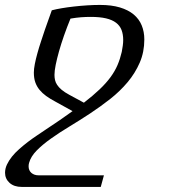

<svg xmlns="http://www.w3.org/2000/svg" viewBox="-110 -549 675 768"><path d="M70.8 -29.3Q102.5 -50.3 129.6 -68.8Q156.7 -87.4 180.2 -104.5L110.4 -143.1Q90.3 -153.8 74.7 -165Q59.1 -176.3 48.1 -189.7Q37.1 -203.1 31.2 -219.7Q25.4 -236.3 25.4 -258.8Q25.4 -272.9 29.3 -293Q33.2 -313 39.6 -335.9Q45.9 -358.9 54 -383.3Q62 -407.7 69.8 -430.7Q77.6 -453.6 85 -473.6Q92.3 -493.7 97.2 -507.8Q113.8 -512.2 136.7 -516.1Q159.7 -520 185.8 -522.9Q211.9 -525.9 238.8 -527.6Q265.6 -529.3 290 -529.3Q335.9 -529.3 369.4 -519.3Q402.8 -509.3 424.6 -491.2Q446.3 -473.1 456.8 -447.5Q467.3 -421.9 467.3 -391.1Q467.3 -340.8 449 -298.6Q430.7 -256.3 400.4 -220.2Q370.1 -184.1 331.1 -153.3Q292 -122.6 250.5 -95.2Q209 -67.9 168.2 -43.2Q127.4 -18.6 93.8 5.4Q60.1 29.3 36.6 53.2Q13.2 77.1 6.3 102.5Q4.4 108.9 4.4 116.2Q4.4 132.8 15.6 142.6Q26.9 152.3 44.4 152.3H305.7L293 198.7H-22.9Q-53.7 198.7 -71.8 182.4Q-89.8 166 -89.8 142.1Q-89.8 125.5 -82.3 109.4Q-74.7 93.3 -62.3 77.6Q-49.8 62 -33.2 47.4Q-16.6 32.7 1.2 19Q19 5.4 37.1 -6.6Q55.2 -18.6 70.8 -29.3ZM377 -341.3Q379.4 -354 381.1 -366Q382.8 -377.9 382.8 -389.2Q382.8 -411.6 376.2 -429Q369.6 -446.3 354.2 -458Q338.9 -469.7 314 -475.6Q289.1 -481.4 252.9 -481.4Q233.4 -481.4 214.4 -480Q195.3 -478.5 171.9 -474.6Q157.7 -439.9 146 -406.5Q134.3 -373 126 -343.5Q117.7 -314 112.8 -289.8Q107.9 -265.6 107.9 -249.5Q107.9 -238.8 110.1 -228.8Q112.3 -218.8 118.7 -209.2Q125 -199.7 136.5 -189.9Q147.9 -180.2 167 -169.9L225.6 -138.2Q262.2 -166.5 288.3 -191.4Q314.5 -216.3 332 -240.2Q349.6 -264.2 360.1 -288.8Q370.6 -313.5 377 -341.3Z"/></svg>

Font: Arian AMU Serif
Style: Italic
Weight: 400
Italic angle: -15°
Designer: Ruben Hakobyan (Tarumian)
Foundry: Ruben Hakobyan (Tarumian)
Version: Version 1.002